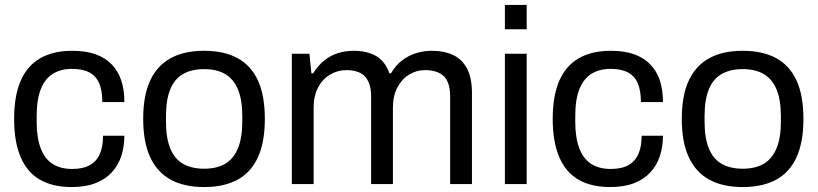

<svg xmlns="http://www.w3.org/2000/svg" viewBox="-20 -743 3303 775"><path d="M269 12Q193 12 141.5 -17.5Q90 -47 63.5 -108.5Q37 -170 37 -263Q37 -356 63.5 -417Q90 -478 142.5 -508Q195 -538 272 -538Q326 -538 365.5 -524Q405 -510 431 -483Q457 -456 469.5 -418Q482 -380 482 -331H393Q393 -377 380.5 -406.5Q368 -436 341 -450.5Q314 -465 270 -465Q226 -465 194 -445.5Q162 -426 145 -384Q128 -342 128 -273V-252Q128 -187 144.5 -144Q161 -101 193 -81Q225 -61 271 -61Q316 -61 343.5 -77Q371 -93 383.5 -123Q396 -153 396 -195H482Q482 -151 469.5 -113Q457 -75 431 -47Q405 -19 365 -3.5Q325 12 269 12Z M804 12Q724 12 669.5 -17.5Q615 -47 586.5 -108Q558 -169 558 -263Q558 -358 586.5 -418.5Q615 -479 669.5 -508.5Q724 -538 804 -538Q884 -538 938.5 -508.5Q993 -479 1021 -418.5Q1049 -358 1049 -263Q1049 -169 1021 -108Q993 -47 938.5 -17.5Q884 12 804 12ZM804 -62Q855 -62 889 -82Q923 -102 940.5 -144.5Q958 -187 958 -252V-274Q958 -340 940.5 -382Q923 -424 889 -444Q855 -464 804 -464Q753 -464 718.5 -444Q684 -424 667 -382Q650 -340 650 -274V-252Q650 -187 667 -144.5Q684 -102 718.5 -82Q753 -62 804 -62Z M1158 0V-526H1229L1237 -447H1244Q1264 -479 1289 -499Q1314 -519 1344 -528.5Q1374 -538 1409 -538Q1460 -538 1497 -517.5Q1534 -497 1552 -447H1558Q1577 -479 1602 -498.5Q1627 -518 1658 -528Q1689 -538 1724 -538Q1772 -538 1808 -521.5Q1844 -505 1864.5 -467.5Q1885 -430 1885 -367V0H1797V-353Q1797 -385 1789.5 -406Q1782 -427 1768 -438.5Q1754 -450 1735.5 -455Q1717 -460 1696 -460Q1661 -460 1631.5 -442Q1602 -424 1584 -390Q1566 -356 1566 -309V0H1478V-353Q1478 -385 1470 -406Q1462 -427 1449 -438.5Q1436 -450 1417.5 -455Q1399 -460 1379 -460Q1343 -460 1312.5 -442Q1282 -424 1264 -390Q1246 -356 1246 -309V0Z M2018 -625V-723H2106V-625ZM2018 0V-526H2106V0Z M2443 12Q2367 12 2315.5 -17.5Q2264 -47 2237.5 -108.5Q2211 -170 2211 -263Q2211 -356 2237.5 -417Q2264 -478 2316.5 -508Q2369 -538 2446 -538Q2500 -538 2539.5 -524Q2579 -510 2605 -483Q2631 -456 2643.5 -418Q2656 -380 2656 -331H2567Q2567 -377 2554.5 -406.5Q2542 -436 2515 -450.5Q2488 -465 2444 -465Q2400 -465 2368 -445.5Q2336 -426 2319 -384Q2302 -342 2302 -273V-252Q2302 -187 2318.5 -144Q2335 -101 2367 -81Q2399 -61 2445 -61Q2490 -61 2517.5 -77Q2545 -93 2557.5 -123Q2570 -153 2570 -195H2656Q2656 -151 2643.5 -113Q2631 -75 2605 -47Q2579 -19 2539 -3.5Q2499 12 2443 12Z M2978 12Q2898 12 2843.5 -17.5Q2789 -47 2760.5 -108Q2732 -169 2732 -263Q2732 -358 2760.5 -418.5Q2789 -479 2843.5 -508.5Q2898 -538 2978 -538Q3058 -538 3112.5 -508.5Q3167 -479 3195 -418.5Q3223 -358 3223 -263Q3223 -169 3195 -108Q3167 -47 3112.5 -17.5Q3058 12 2978 12ZM2978 -62Q3029 -62 3063 -82Q3097 -102 3114.5 -144.5Q3132 -187 3132 -252V-274Q3132 -340 3114.5 -382Q3097 -424 3063 -444Q3029 -464 2978 -464Q2927 -464 2892.5 -444Q2858 -424 2841 -382Q2824 -340 2824 -274V-252Q2824 -187 2841 -144.5Q2858 -102 2892.5 -82Q2927 -62 2978 -62Z"/></svg>

Font: Archivo SemiBold
Style: Regular
Weight: 400
Version: Version 2.001